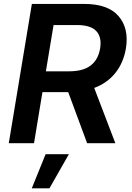

<svg xmlns="http://www.w3.org/2000/svg" viewBox="-20 -748 691 1003"><path d="M25.9 0 146.5 -727.5H419.9Q544.9 -727.5 599.9 -663.1Q654.8 -598.6 637.7 -494.6Q625 -420.4 583 -367.4Q541 -314.5 472.2 -288.6L582.5 0H435.1L336.4 -266.6H201.7L157.7 0ZM219.7 -375.5H341.3Q414.6 -375.5 453.9 -406Q493.2 -436.5 502.9 -494.6Q512.7 -552.7 483.6 -585Q454.6 -617.2 380.9 -617.2H259.8ZM146 235.8 218.3 57.6H339.8L238.3 235.8Z"/></svg>

Font: Inter Semi Bold
Style: Italic
Weight: 600
Italic angle: -9.39999°
Designer: Rasmus Andersson
Foundry: rsms
Version: Version 4.000;git-3c8e0fc